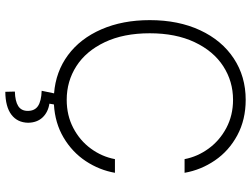

<svg xmlns="http://www.w3.org/2000/svg" viewBox="-132 -626 950 727"><g transform="rotate(90 343.5 -262.0)"><path d="M357.4 -668.9Q287.6 -668.9 230.2 -631.8Q172.9 -594.7 139.2 -523.4Q105.5 -452.1 105.5 -353.5Q105.5 -254.4 139.2 -183.3Q172.9 -112.3 230 -75.7Q287.1 -39.1 357.4 -39.1Q416.5 -39.1 464.1 -64Q511.7 -88.9 542.2 -130.6Q572.8 -172.4 582 -221.7H633.8Q623.5 -162.6 589.6 -111.3Q555.7 -60.1 500.5 -27.3Q445.3 5.4 375 9.3L372.1 26.4Q404.8 31.7 424.3 52.5Q443.8 73.2 444.3 107.4Q443.4 147.9 413.6 170.4Q383.8 192.9 327.1 193.4L326.2 157.2Q362.8 156.2 381.1 144.5Q399.4 132.8 399.4 108.4Q399.4 82 380.9 69.6Q362.3 57.1 323.2 55.7L333 8.8Q251 2.4 188.2 -43.9Q125.5 -90.3 90.6 -170.4Q55.7 -250.5 55.7 -353.5Q55.7 -461.9 94 -544.2Q132.3 -626.5 200.7 -671.6Q269 -716.8 357.4 -716.8Q432.6 -716.8 491.7 -685.1Q550.8 -653.3 586.9 -600.3Q623 -547.4 633.8 -485.4H582Q572.8 -534.2 542.2 -576.2Q511.7 -618.2 463.9 -643.6Q416 -668.9 357.4 -668.9Z"/></g></svg>

Font: Pretendard ExtraLight
Style: Regular
Weight: 200
Designer: Base glyphs from Inter by Rasmus Andersson; Hangeul glyphs from Noto Sans CJK(Source Han Sans) by Jang Soo-young and Kan
Foundry: Kil Hyung-jin
Version: Version 1.309